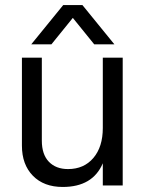

<svg xmlns="http://www.w3.org/2000/svg" viewBox="-20 -736 580 762"><path d="M467 0H388V-88Q348 6 229 6Q154 6 110.5 -38.5Q67 -83 67 -158V-507H146V-178Q146 -123 174 -94Q202 -65 250 -65Q313 -65 350.5 -109Q388 -153 388 -228V-507H467ZM184 -560H104L231 -716H307L434 -560H354L269 -665Z"/></svg>

Font: Hind Madurai
Style: Regular
Weight: 400
Designer: Jyotish Sonowal
Foundry: Indian Type Foundry
Version: Version 1.001;PS 1.0;hotconv 1.0.86;makeotf.lib2.5.63406; tt